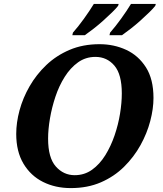

<svg xmlns="http://www.w3.org/2000/svg" viewBox="-20 -951 832 982"><path d="M342 11Q263 11 200 -20.5Q137 -52 100 -114Q63 -176 63 -266Q63 -324 80 -387Q97 -450 131.5 -510Q166 -570 217 -618.5Q268 -667 336 -696Q404 -725 489 -725Q563 -725 625.5 -696Q688 -667 726.5 -606.5Q765 -546 765 -450Q765 -395 748.5 -332Q732 -269 698.5 -208.5Q665 -148 614.5 -98Q564 -48 496 -18.5Q428 11 342 11ZM362 -55Q412 -55 451 -83Q490 -111 518.5 -157Q547 -203 566 -258.5Q585 -314 594 -370Q603 -426 603 -473Q603 -571 565 -615.5Q527 -660 468 -660Q418 -660 379 -632Q340 -604 311 -558Q282 -512 263.5 -456.5Q245 -401 235.5 -345Q226 -289 226 -242Q226 -144 265.5 -99.5Q305 -55 362 -55ZM543 -784Q571 -816 599.5 -855.5Q628 -895 650 -931H777L774 -921Q764 -908 743.5 -888Q723 -868 698.5 -846Q674 -824 649 -804.5Q624 -785 604 -771H540ZM353 -784Q381 -816 409.5 -855.5Q438 -895 460 -931H587L584 -921Q574 -908 553.5 -888Q533 -868 508.5 -846Q484 -824 459 -804.5Q434 -785 414 -771H350Z"/></svg>

Font: Noto Serif
Style: Bold Italic
Weight: 700
Italic angle: -12°
Designer: Monotype Design Team
Foundry: Monotype Imaging Inc.
Version: Version 2.013